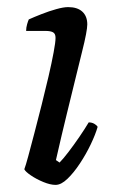

<svg xmlns="http://www.w3.org/2000/svg" viewBox="-20 -520 329 540"><path d="M136.3 0Q121.7 0 102.1 -8Q82.5 -16.1 67 -26.6Q51.4 -37.2 48.4 -44Q52.1 -53.5 59.5 -80.8Q67 -108.2 76.8 -146Q86.7 -183.8 97.1 -225.1Q107.5 -266.5 116.5 -305.1Q125.5 -343.8 130.8 -372.6Q136.2 -401.4 136.2 -413.5Q136.2 -425.3 129.1 -429.2Q121.9 -433 108.6 -433H53.5Q53.5 -442.6 56.3 -452Q59 -461.4 61 -465.4Q76.5 -472.4 97.3 -480.5Q118.1 -488.7 138.3 -494.3Q158.5 -500 171.8 -500Q197.7 -500 211.6 -487.2Q225.5 -474.4 225.5 -451.3Q225.5 -442.6 221.9 -423.4Q218.3 -404.1 210.7 -374.1Q203.2 -344 192.7 -300.9Q182.3 -257.8 168.1 -200.5Q154 -143.2 137.3 -69.8L147.5 -62.8Q157.5 -72.8 172.7 -92.7Q187.8 -112.5 203.7 -135.7Q219.5 -158.9 229.5 -175.8Q238.3 -175.8 245.1 -171.9Q251.9 -168 254.6 -163.2Q248.6 -142.2 235.5 -114.6Q222.4 -87 204.9 -60.5Q187.4 -34 169.6 -17Q151.9 0 136.3 0Z"/></svg>

Font: Texturina Medium
Style: Italic
Weight: 500
Italic angle: -11°
Designer: Guillermo Torres Carreño
Foundry: Omnibus-Type
Version: Version 1.002